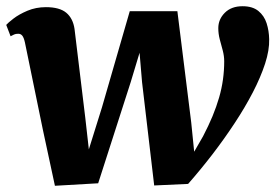

<svg xmlns="http://www.w3.org/2000/svg" viewBox="-26 -587 885 617"><path d="M150.5 10 112 -169 54 -451Q50.5 -466.5 45.5 -472.5Q40.5 -478.5 33 -478.5Q24 -478.5 19.5 -476.2Q15 -474 8 -470.5L-6 -507Q-0.5 -513.5 17.2 -527.2Q35 -541 62.2 -552.5Q89.5 -564 121.5 -564Q165.5 -564 187 -546Q208.5 -528 213.5 -494L248 -209L259.5 -107L301.5 -241.5L391 -551H544L588.5 -193.5L598 -99.5L626.5 -149Q644 -182.5 656.8 -213.2Q669.5 -244 678 -273.2Q686.5 -302.5 690.5 -331.5Q694.5 -360.5 694.5 -390Q694.5 -407 689.8 -424.8Q685 -442.5 680.2 -460.5Q675.5 -478.5 675.5 -496.5Q675.5 -525 696.5 -546Q717.5 -567 753.5 -567Q785.5 -567 804.2 -551.8Q823 -536.5 830.8 -512.2Q838.5 -488 839 -461Q840 -426 825.8 -382.2Q811.5 -338.5 786.5 -290.2Q761.5 -242 728.2 -191.5Q695 -141 656.8 -91.2Q618.5 -41.5 578.5 4L469.5 9L430.5 -323L422.5 -417.5L394 -323L289.5 2Z"/></svg>

Font: Merriweather 28pt Black
Style: Italic
Weight: 900
Italic angle: -7.8°
Version: Version 2.101